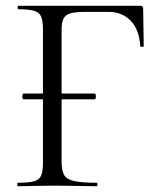

<svg xmlns="http://www.w3.org/2000/svg" viewBox="-20 -645 553 665"><path d="M61.8 -301Q58.8 -301 57.8 -306Q56.8 -311 57.8 -316Q58.8 -321 61.8 -321H307.6Q310.6 -321 311.6 -316Q312.6 -311 311.6 -306Q310.6 -301 307.6 -301ZM42 0Q39.8 0 39.8 -6Q39.8 -12 42 -12Q79.1 -12 97.6 -17Q116.2 -22 122.5 -37Q128.8 -52 128.8 -81V-544Q128.8 -573 122.6 -587.5Q116.4 -602 98.2 -607.5Q80 -613 43.4 -613Q41.2 -613 41.2 -619Q41.2 -625 43.4 -625H465.7Q475.8 -625 475.8 -616L477.8 -485.6Q477.8 -482.6 471.9 -482.5Q466 -482.4 465.8 -485.4Q462.4 -542.4 432.6 -573.2Q402.8 -604 354.2 -604H274.6Q225.4 -604 209.4 -591.8Q193.4 -579.6 193.4 -543V-85Q193.4 -55 201.8 -39.5Q210.2 -24 236.4 -18Q262.5 -12 314.8 -12Q317.6 -12 317.6 -6Q317.6 0 314.8 0Q282.4 0 244.5 -1Q206.6 -2 160.8 -2Q128 -2 97.2 -1Q66.4 0 42 0Z"/></svg>

Font: Cormorant Infant Light
Style: Regular
Weight: 300
Designer: Christian Thalmann (Catharsis Fonts)
Foundry: Catharsis Fonts
Version: Version 4.001